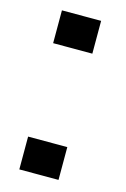

<svg xmlns="http://www.w3.org/2000/svg" viewBox="-93 -606 428 653"><g transform="rotate(15 121.0 -280.0)"><path d="M42.5 -115.5V0H180.5V-115.5ZM42.5 -560V-444.5H180.5V-560Z"/></g></svg>

Font: Anybody SemiExpanded SemiBold
Style: Regular
Weight: 600
Width: 6
Designer: Tyler Finck
Foundry: Etcetera Type Company
Version: Version 1.113;gftools[0.9.25]